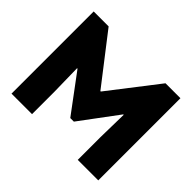

<svg xmlns="http://www.w3.org/2000/svg" viewBox="-154 -954 1189 1189"><g transform="rotate(45 440.5 -360.0)"><path d="M60.5 0V-719.7H191.4L438.5 -400.4H442.4L689.5 -719.7H820.3V0H640.6V-196.3L644.5 -398.4H640.6L456.1 -150.4H424.8L240.2 -398.4H236.3L240.2 -196.3V0Z"/></g></svg>

Font: Reddit Sans Black
Style: Regular
Weight: 900
Version: Version 1.014